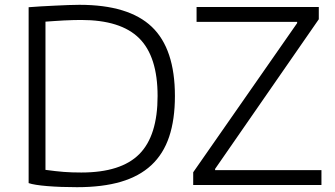

<svg xmlns="http://www.w3.org/2000/svg" viewBox="-20 -769 1393 798"><path d="M783 -53 1215 -673V-678H797V-740H1305V-689L874 -67V-62H1316V0H783ZM300 9Q232 9 177 4.5Q122 0 99 -8V-739Q121 -741 149.5 -742.5Q178 -744 207.5 -745.5Q237 -747 264 -748Q291 -749 310 -749Q515 -749 611 -657.5Q707 -566 707 -370Q707 -272 683 -200.5Q659 -129 609 -82.5Q559 -36 482.5 -13.5Q406 9 300 9ZM318 -52Q483 -52 559 -128.5Q635 -205 635 -370Q635 -534 558.5 -610Q482 -686 317 -686Q303 -686 284 -685.5Q265 -685 245 -684Q225 -683 205 -681.5Q185 -680 169 -679V-63Q213 -57 245 -54.5Q277 -52 318 -52Z"/></svg>

Font: Encode Sans Wide
Style: Light
Weight: 300
Designer: Pablo Impallari, Andres Torresi
Foundry: Pablo Impallari, Andres Torresi
Version: Version 1.000; ttfautohint (v1.00) -l 8 -r 50 -G 200 -x 14 -